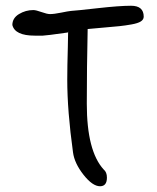

<svg xmlns="http://www.w3.org/2000/svg" viewBox="-20 -570 545 668"><path d="M217 -461 216 -457Q139 -446 129 -446H101Q32 -446 23 -483Q23 -507 46 -521Q69 -535 96 -535Q105 -535 124.5 -528Q144 -521 154 -521Q168 -521 192.5 -526Q217 -531 227 -532Q245 -533 320 -541.5Q395 -550 436 -550Q480 -550 480 -512Q480 -502 470 -495.5Q460 -489 437.5 -485Q415 -481 395.5 -479Q376 -477 340.5 -474Q305 -471 285 -469Q282 -334 282 -209Q282 -44 341 20Q352 29 352 48Q352 78 328 78Q302 78 270.5 38Q239 -2 234 -40Q214 -184 214 -293Q214 -317 214.5 -344.5Q215 -372 216 -406Q217 -440 217 -461Z"/></svg>

Font: Because We Organize
Style: Regular
Weight: 400
Designer: Liz Wetzel, Aaron Williamson, Russ McMullin
Foundry: Red Hat
Version: Version 1.000